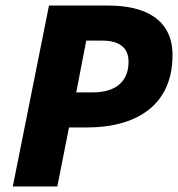

<svg xmlns="http://www.w3.org/2000/svg" viewBox="-20 -670 640 690"><path d="M26 0H186L228 -212H294C457 -212 600 -282 600 -472C600 -602 499 -650 370 -650H156ZM254 -338 290 -524H348C407 -524 442 -500 442 -448C442 -376 395 -338 313 -338Z"/></svg>

Font: Source Sans Pro Black
Style: Italic
Weight: 900
Italic angle: -11°
Designer: Paul D. Hunt
Foundry: Adobe Systems Incorporated
Version: Version 3.006;hotconv 1.0.111;makeotfexe 2.5.65597